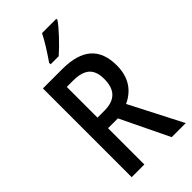

<svg xmlns="http://www.w3.org/2000/svg" viewBox="-284 -1082 1092 1092"><g transform="rotate(-45 262.0 -536.0)"><path d="M413 -997V-1006H298C276 -962 241 -907 207 -858V-846H272C316 -884 387 -958 413 -997ZM233 -780H79V-66H181V-358H260L401 -66H514L351 -383C424 -417 469 -478 469 -575C469 -712 394 -780 233 -780ZM230 -690C321 -690 364 -656 364 -571C364 -487 324 -443 237 -443H181V-690Z"/></g></svg>

Font: Noto Sans Malayalam UI Condensed Medium
Style: Regular
Weight: 500
Width: 3
Designer: Jelle Bosma - Monotype Design Team
Foundry: Monotype Imaging Inc.
Version: Version 2.104